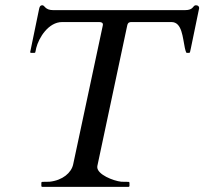

<svg xmlns="http://www.w3.org/2000/svg" viewBox="-20 -728 796 748"><path d="M265.1 -87.9C258.3 -55.2 224.1 -25.4 172.9 -20C165.5 -19.5 152.3 -19.5 145 -19.5C141.6 -19.5 141.1 -16.6 141.1 -15.6V-3.9C141.1 -2.4 141.6 0 145 0H480.5C483.9 0 484.4 -2.9 484.4 -3.9V-15.6C484.4 -16.6 483.9 -19.5 480.5 -19.5C472.7 -19.5 460 -19.5 452.6 -20C420.9 -23.4 358.9 -48.3 358.9 -77.1C358.9 -78.6 358.9 -80.6 359.4 -82C359.9 -84 359.9 -85.9 475.6 -628.4C478.5 -642.1 485.8 -642.1 494.1 -642.1H647.9C689.5 -642.1 691.4 -582 700.2 -541C701.2 -535.2 704.6 -524.4 705.6 -523.4C706.5 -522 707.5 -522 709 -522H715.3C717.3 -522 720.2 -522 720.7 -526.9L723.6 -540C755.4 -693.8 755.9 -694.8 755.9 -696.3C755.9 -702.6 752 -707.5 743.2 -707.5C730 -707.5 735.8 -688.5 700.7 -688.5H187.5C154.8 -688.5 154.8 -707.5 145 -707.5C135.7 -707.5 133.8 -699.7 132.3 -692.9C132.3 -692.9 132.3 -692.4 97.7 -525.4C97.7 -522.5 99.6 -522 101.1 -522H112.3C113.8 -522 116.2 -522 117.2 -523.4C118.2 -524.4 119.6 -535.2 121.1 -541C131.3 -581.5 168.9 -642.1 222.2 -642.1H365.7C373 -642.1 380.9 -640.6 380.9 -632.3C380.9 -631.3 380.9 -629.9 380.4 -628.4Z"/></svg>

Font: Cardo
Style: Italic
Weight: 400
Designer: David J. Perry
Foundry: David J. Perry
Version: Version 0.99